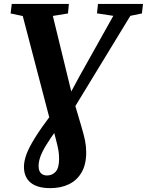

<svg xmlns="http://www.w3.org/2000/svg" viewBox="-20 -763 742 970"><path d="M234 187.5Q168.5 187.5 134.8 159.8Q101 132 101 80Q101 52 113.2 17.8Q125.5 -16.5 156 -65.8Q186.5 -115 241.5 -188L324 -271L382 -378.5L552.5 -683L470 -695.5L475 -743H702.5L697 -695L638.5 -683L325 -168.5L274 -119Q234 -64.5 212.5 -28.8Q191 7 183 31.2Q175 55.5 175 75Q175 100.5 186.8 112Q198.5 123.5 217.5 123.5Q244 123.5 261.2 104.5Q278.5 85.5 278.5 39Q278.5 16.5 275 -4Q271.5 -24.5 261.5 -62.5L249.5 -108L234.5 -148.5L95 -682L33.5 -695L39.5 -743H328L323.5 -695L247 -682.5L345.5 -278.5L356 -243L390 -128Q404 -81 409.8 -52.2Q415.5 -23.5 415.5 7.5Q415.5 67.5 392.5 107.5Q369.5 147.5 328.8 167.5Q288 187.5 234 187.5Z"/></svg>

Font: Merriweather 24pt
Style: Bold Italic
Weight: 700
Italic angle: -7.8°
Designer: Eben Sorkin
Foundry: Eben Sorkin
Version: Version 2.101